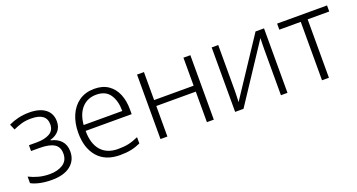

<svg xmlns="http://www.w3.org/2000/svg" viewBox="-39 -1011 2766 1489"><g transform="rotate(-20 1344.0 -266.0)"><path d="M213 -542Q297 -542 344.5 -506Q392 -470 392 -404Q392 -358 366.5 -328Q341 -298 296 -286V-282Q350 -270 380 -236.5Q410 -203 410 -149Q410 -76 355.5 -33Q301 10 202 10Q148 10 104 0.5Q60 -9 32 -25V-79Q67 -61 109.5 -49.5Q152 -38 202 -38Q267 -38 310.5 -66Q354 -94 354 -152Q354 -208 314 -232Q274 -256 196 -256H125V-304H190Q256 -304 296 -327Q336 -350 336 -400Q336 -493 210 -493Q166 -493 132.5 -483.5Q99 -474 62 -457L42 -504Q80 -522 122 -532Q164 -542 213 -542Z M750 -542Q818 -542 864 -510.5Q910 -479 933 -424Q956 -369 956 -298V-258H576Q576 -153 625 -96.5Q674 -40 766 -40Q816 -40 853 -48Q890 -56 934 -76V-24Q894 -6 855 2Q816 10 764 10Q645 10 581 -63Q517 -136 517 -262Q517 -343 544.5 -406.5Q572 -470 624 -506Q676 -542 750 -542ZM749 -494Q676 -494 630.5 -445Q585 -396 577 -306H896Q896 -390 860.5 -442Q825 -494 749 -494Z M1157 -532V-301H1483V-532H1540V0H1483V-252H1157V0H1100V-532Z M1770 -532V-161Q1770 -139 1769 -111.5Q1768 -84 1767 -62L2078 -532H2148V0H2094V-371Q2094 -393 2094.5 -422Q2095 -451 2096 -471L1785 0H1716V-532Z M2668 -482H2490V0H2433V-482H2256V-532H2668Z"/></g></svg>

Font: BC Sans Light
Style: Regular
Weight: 300
Designer: Monotype Design Team
Foundry: Monotype Imaging Inc.
Version: Version 2.000;GOOG;noto-source:20170915:90ef993387c0